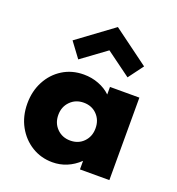

<svg xmlns="http://www.w3.org/2000/svg" viewBox="-153 -980 1035 1120"><g transform="rotate(20 365.0 -420.0)"><path d="M296.5 16Q390 16 463 -53V0H645.5V-512H463V-465Q432.5 -494.5 389 -511.2Q345.5 -528 296.5 -528Q222.5 -528 165.2 -492.2Q108 -456.5 75.5 -395Q43 -333.5 43 -257Q43 -178 77 -116.2Q111 -54.5 168.5 -19.2Q226 16 296.5 16ZM351.5 -138.5Q301.5 -138.5 268.5 -171.8Q235.5 -205 235.5 -256Q235.5 -306.5 268.5 -340Q301.5 -373.5 351.5 -373.5Q402 -373.5 434.2 -340.2Q466.5 -307 466.5 -256Q466.5 -205 434.2 -171.8Q402 -138.5 351.5 -138.5ZM234 -599.5 387 -711.5 540 -599.5 609 -692.5 387 -856 165 -692.5Z"/></g></svg>

Font: Spartan ExtraBold
Style: Regular
Weight: 800
Designer: Matt Bailey, Mirko Velimirovic
Foundry: Matt Bailey
Version: Version 1.003; ttfautohint (v1.8.3)